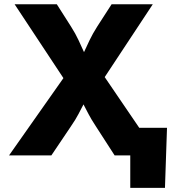

<svg xmlns="http://www.w3.org/2000/svg" viewBox="-20 -748 847 924"><path d="M23.4 0 285.2 -372.1 50.3 -727.5H253.4L321.8 -620.1Q343.8 -585.4 357.7 -555.2Q371.6 -524.9 384.3 -497.1Q397 -524.9 411.4 -555.2Q425.8 -585.4 447.8 -620.1L517.1 -727.5H715.3L483.9 -377L740.7 0H531.7L442.9 -137.7Q418.5 -174.8 406.2 -198.7Q394 -222.7 381.8 -245.6Q369.6 -222.7 357.4 -198.7Q345.2 -174.8 319.8 -137.7L227.1 0ZM606.9 156.2V0H562V-132.8H783.7L773.9 156.2Z"/></svg>

Font: Inter Extra Bold
Style: Regular
Weight: 800
Designer: Rasmus Andersson
Foundry: rsms
Version: Version 4.000;git-3c8e0fc